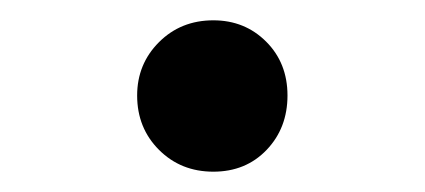

<svg xmlns="http://www.w3.org/2000/svg" viewBox="-20 -371 418 189"><path d="M115 -277Q115 -308 136.5 -329.5Q158 -351 190 -351Q221 -351 242 -330Q263 -309 263 -277Q263 -245 242.5 -223.5Q222 -202 190 -202Q158 -202 136.5 -223.5Q115 -245 115 -277Z"/></svg>

Font: Eudoxus Sans
Style: Bold
Weight: 700
Designer: Stijn de Vries
Foundry: tokotype
Version: Version 2.005